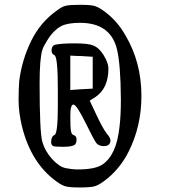

<svg xmlns="http://www.w3.org/2000/svg" viewBox="-20 -784 723 812"><path d="M218.8 -16.6Q110.4 -94.7 72.3 -252Q58.6 -310.5 58.6 -360.4Q58.6 -410.2 61.5 -443.4Q73.2 -532.2 111.8 -610.8Q150.4 -689.5 218.8 -738.3Q241.2 -755.9 258.8 -759.8Q276.4 -763.7 318.4 -763.7Q360.4 -763.7 377.9 -759.3Q395.5 -754.9 418 -738.3Q474.6 -698.2 509.8 -635.7Q578.1 -521.5 578.1 -377.9Q578.1 -251 524.4 -143.6Q485.4 -65.4 418 -16.6Q395.5 0 377.9 4.4Q360.4 8.8 317.9 8.8Q275.4 8.8 258.3 4.4Q241.2 0 218.8 -16.6ZM308.6 -67.4Q379.9 -67.4 411.1 -86.9Q472.7 -126 485.4 -248Q491.2 -293 491.2 -364.3V-365.2Q490.2 -511.7 474.6 -576.2Q447.3 -687.5 318.4 -687.5Q266.6 -687.5 239.3 -673.8Q223.6 -666 206.5 -648.4Q189.5 -630.9 177.7 -609.4Q164.1 -588.9 159.2 -573.2Q147.5 -536.1 147.5 -431.6Q147.5 -223.6 159.2 -183.6Q170.9 -143.6 201.2 -110.4Q231.4 -78.1 258.3 -72.8Q285.2 -67.4 308.6 -67.4ZM293 -169.9Q280.3 -163.1 244.6 -163.1Q209 -163.1 203.1 -167Q196.3 -173.8 196.3 -181.6Q196.3 -207 210 -212.9Q224.6 -216.8 224.6 -335.9Q224.6 -346.7 224.6 -360.4Q224.6 -373 224.6 -406.2Q224.6 -544.9 210 -550.8Q196.3 -556.6 198.2 -574.2Q200.2 -591.8 212.9 -594.7Q238.3 -600.6 295.9 -600.6Q353.5 -600.6 374 -591.8Q399.4 -582 418.9 -549.8Q438.5 -517.6 438.5 -494.1Q438.5 -410.2 382.8 -373L359.4 -358.4Q369.1 -337.9 383.8 -306.6Q413.1 -243.2 431.6 -218.8Q447.3 -202.1 447.3 -187.5Q447.3 -184.6 446.3 -182.6Q441.4 -166 419.4 -166Q397.5 -166 386.7 -179.7Q377 -193.4 341.8 -264.6Q303.7 -341.8 290.5 -341.8Q277.3 -341.8 277.3 -292.5Q277.3 -243.2 280.3 -229Q283.2 -214.8 291 -212.9Q305.7 -208 303.7 -190.4Q301.8 -172.9 293 -169.9ZM372.1 -409.2V-543.9L325.2 -546.9Q308.6 -546.9 277.3 -548.8V-403.3Q293.9 -404.3 317.4 -406.2Z"/></svg>

Font: Semi-Sweet
Style: Book
Weight: 400
Designer: Walter E Stewart
Version: 0.5